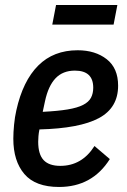

<svg xmlns="http://www.w3.org/2000/svg" viewBox="-20 -732 504 764"><path d="M215 12Q121 12 77 -39.5Q33 -91 33 -180Q33 -205 36 -236Q39 -267 45 -293Q71 -410 132 -471Q193 -532 289 -532Q359 -532 404.5 -496.5Q450 -461 450 -391Q450 -303 373.5 -262Q297 -221 137 -217Q134 -203 133 -190Q132 -177 132 -168Q132 -118 153.5 -95Q175 -72 220 -72Q306 -72 356 -151L417 -99Q347 12 215 12ZM278 -451Q230 -451 201 -420.5Q172 -390 159 -329L150 -287Q210 -290 249 -296.5Q288 -303 310.5 -314.5Q333 -326 342 -343Q351 -360 351 -383Q351 -451 278 -451ZM203 -712H447L432 -634H188Z"/></svg>

Font: IBM Plex Sans Cond Medm
Style: Italic
Weight: 500
Width: 3
Italic angle: -11°
Designer: Mike Abbink, Paul van der Laan, Pieter van Rosmalen
Foundry: Bold Monday
Version: Version 1.3